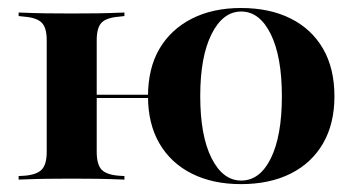

<svg xmlns="http://www.w3.org/2000/svg" viewBox="-20 -449 905 480"><path d="M96.8 -208.9V-348.4Q96.8 -379.8 84.3 -392.3Q71.8 -404.8 41.1 -407.3L26.6 -408.9V-417.7Q66.1 -416.1 94.8 -415.7Q123.4 -415.3 158.9 -415.3Q194.4 -415.3 223.4 -415.7Q252.4 -416.1 291.1 -417.7V-408.9L277.4 -407.3Q246 -404.8 233.9 -392.3Q221.8 -379.8 221.8 -348.4V-208.9ZM158.9 -2.4Q123.4 -2.4 94.8 -2Q66.1 -1.6 26.6 0V-8.9L41.1 -9.7Q71.8 -12.1 84.3 -25Q96.8 -37.9 96.8 -69.4V-208.9H221.8V-69.4Q221.8 -37.9 233.9 -25Q246 -12.1 277.4 -9.7L291.1 -8.9V0Q252.4 -1.6 223.4 -2Q194.4 -2.4 158.9 -2.4ZM582.3 11.3Q512.1 11.3 459.7 -14.9Q407.3 -41.1 378.6 -90.3Q350 -139.5 350 -208.1Q350 -278.2 378.6 -327Q407.3 -375.8 459.7 -402.4Q512.1 -429 582.3 -429Q654 -429 706.5 -402.8Q758.9 -376.6 787.5 -327.4Q816.1 -278.2 816.1 -208.1Q816.1 -139.5 787.5 -90.3Q758.9 -41.1 706.5 -14.9Q654 11.3 582.3 11.3ZM179 -204V-212.1H407.3V-204ZM583.1 2.4Q629.8 2.4 657.3 -53.6Q684.7 -109.7 684.7 -208.1Q684.7 -307.3 656.9 -363.7Q629 -420.2 583.1 -420.2Q537.1 -420.2 508.9 -363.7Q480.6 -307.3 480.6 -208.9Q480.6 -109.7 508.9 -53.6Q537.1 2.4 583.1 2.4Z"/></svg>

Font: Playfair 144pt SemiExpanded ExtraBold
Style: Regular
Weight: 800
Width: 6
Designer: Claus Eggers Sørensen
Foundry: Claus Eggers Sørensen
Version: Version 2.203